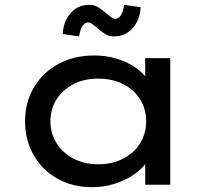

<svg xmlns="http://www.w3.org/2000/svg" viewBox="-20 -766 870 796"><path d="M362 10Q281 10 218 -25.5Q155 -61 119.5 -123Q84 -185 84 -263Q84 -343 121 -404.5Q158 -466 222.5 -501Q287 -536 370 -536Q420 -536 463 -523Q506 -510 538 -488.5Q570 -467 589 -440.5Q608 -414 609 -387L582 -389V-525H686V0H582V-136L604 -135Q602 -110 581.5 -84.5Q561 -59 527.5 -37.5Q494 -16 451.5 -3Q409 10 362 10ZM387 -85Q446 -85 491 -108.5Q536 -132 561 -172.5Q586 -213 586 -263Q586 -314 561 -354Q536 -394 491 -417Q446 -440 387 -440Q329 -440 284.5 -417Q240 -394 214.5 -354Q189 -314 189 -263Q189 -213 214.5 -172.5Q240 -132 284.5 -108.5Q329 -85 387 -85ZM453 -615Q433 -615 419.5 -623Q406 -631 391 -643Q372 -660 362.5 -666.5Q353 -673 345 -673Q332 -673 322 -658.5Q312 -644 308 -615L240 -625Q242 -674 271.5 -710Q301 -746 350 -746Q370 -746 383.5 -738Q397 -730 412 -718Q432 -702 441 -695Q450 -688 458 -688Q472 -688 481.5 -703Q491 -718 495 -746L563 -736Q562 -704 548 -676Q534 -648 510 -631.5Q486 -615 453 -615Z"/></svg>

Font: Lexend Giga
Style: Regular
Weight: 400
Designer: Bonnie Shaver-Troup, Thomas Jockin
Foundry: Lexend
Version: Version 1.007